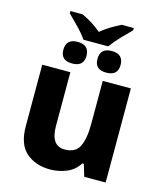

<svg xmlns="http://www.w3.org/2000/svg" viewBox="-129 -977 919 1082"><g transform="rotate(15 331.0 -436.0)"><path d="M588 -549H424V-297Q424 -212 401.5 -166Q379 -120 316 -120Q235 -120 235 -236V-549H71V-191Q71 -85 125.5 -37.5Q180 10 265 10Q316 10 361.5 -9Q407 -28 433 -70H442L463 0H588ZM259 -745H403Q428 -779 459 -811Q490 -843 516 -869V-882H445Q417 -868 387 -850Q357 -832 331 -810Q305 -832 276.5 -850Q248 -868 217 -882H146V-869Q175 -840 205 -809.5Q235 -779 259 -745ZM430 -599Q498 -599 498 -661Q498 -725 430 -725Q363 -725 363 -661Q363 -599 430 -599ZM231 -599Q299 -599 299 -661Q299 -725 231 -725Q164 -725 164 -661Q164 -599 231 -599Z"/></g></svg>

Font: Noto Sans UI Extra
Style: Regular
Weight: 800
Designer: Monotype Design Team
Foundry: Monotype Imaging Inc.
Version: Version 1.901